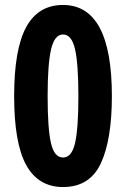

<svg xmlns="http://www.w3.org/2000/svg" viewBox="-20 -744 509 774"><path d="M234 10Q135 10 86 -78Q37 -166 37 -357Q37 -545 85.5 -634.5Q134 -724 234 -724Q431 -724 431 -357Q431 -181 386.5 -85.5Q342 10 234 10ZM234 -109Q269 -109 282.5 -167Q296 -225 296 -357Q296 -486 282.5 -545.5Q269 -605 234 -605Q200 -605 186 -545.5Q172 -486 172 -357Q172 -225 185.5 -167Q199 -109 234 -109Z"/></svg>

Font: Noto Sans Arabic Cond
Style: Bold
Weight: 700
Width: 3
Designer: Nadine Chahine
Foundry: Monotype Imaging Inc.
Version: Version 1.001